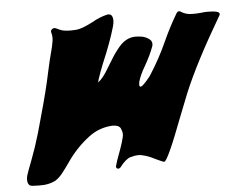

<svg xmlns="http://www.w3.org/2000/svg" viewBox="-52 -813 1086 876"><g transform="rotate(-5 490.5 -375.0)"><path d="M91.3 0Q77.1 0 64 -1Q44.9 -1 40.5 -20Q39.6 -24.9 39.6 -30.3Q39.6 -40 42.5 -50.3Q46.9 -65.4 66.9 -117.2Q89.8 -176.8 107.4 -237.8L127 -308.1Q161.6 -430.2 178.2 -511.2Q191.9 -574.2 200.7 -605Q207 -627.9 210.4 -649.4Q211.9 -657.7 211.9 -666Q211.9 -679.2 208 -691.4Q207.5 -693.4 207.5 -695.3Q207.5 -696.8 208 -698.2Q210.9 -707.5 223.1 -709.5Q229.5 -709.5 246.3 -700.7Q263.2 -691.9 297.4 -691.9L322.8 -692.9Q347.7 -694.3 400.4 -721.7Q434.1 -741.2 468.8 -749.5L474.6 -750Q485.8 -750 491.2 -741.2Q495.6 -732.9 495.6 -721.2Q495.6 -708.5 490.7 -691.9Q471.2 -624 432.1 -532.2Q415.5 -491.2 405.8 -461.4L401.4 -444.8Q424.8 -461.4 451.2 -507.3L469.7 -537.1Q487.3 -567.9 511.2 -596.7Q545.4 -638.2 589.4 -638.2Q598.1 -638.2 615.7 -636Q633.3 -633.8 650.4 -622.1Q663.6 -612.8 663.6 -598.6Q663.6 -594.2 662.6 -589.8Q648.4 -549.3 619.1 -498.5Q597.7 -462.9 588.4 -430.2Q587.4 -423.8 587.4 -418.9Q587.4 -408.7 592.8 -408.7Q600.1 -408.7 618.7 -429.7Q637.2 -450.7 639.6 -455.1Q687.5 -529.3 721.7 -606Q749.5 -667.5 784.7 -727.1Q790 -736.3 797.9 -736.3Q800.8 -736.3 803.7 -734.4Q824.2 -720.7 848.1 -719.2L864.3 -718.8Q880.9 -718.8 897.9 -720.7Q912.6 -722.7 927.2 -722.7Q981.4 -722.7 981.4 -708Q981.4 -707 981 -705.6L980 -702.6Q858.4 -496.1 802.2 -360.4Q780.8 -307.1 760.3 -254.4Q686 -58.1 670.4 -58.1Q665 -58.1 635.3 -72.3Q585.4 -98.6 553.7 -98.6Q540 -98.6 518.6 -92.5Q497.1 -86.4 469.7 -50.3Q464.8 -44.9 459 -44.9Q454.6 -44.9 451.7 -47.9Q449.2 -50.3 449.2 -55.2V-56.6Q457 -84.5 466.3 -108.4Q477.5 -137.2 485.8 -165Q486.8 -169.4 491.7 -187Q493.2 -192.9 493.2 -199.2Q493.2 -211.9 487.3 -225.1Q480 -242.7 449.2 -242.7Q387.7 -239.7 338.9 -202.1Q278.3 -156.2 233.4 -89.4Q217.8 -66.9 200.7 -45.4Q183.6 -23.9 165 -13.7Q141.1 -2.4 113.8 -0.5Z"/></g></svg>

Font: Weird Comic
Style: Italic
Weight: 400
Italic angle: -16°
Designer: GGBotNet
Foundry: GGBotNet
Version: 0.80